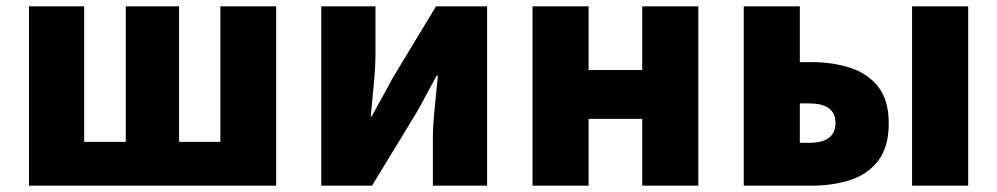

<svg xmlns="http://www.w3.org/2000/svg" viewBox="-20 -589 3163 609"><path d="M72 0V-569H247V-139H379V-569H548V-139H679V-569H856V0Z M999 0V-569H1171V-421Q1171 -379 1166 -325.5Q1161 -272 1156 -220H1159Q1173 -246 1192 -280Q1211 -314 1224 -339L1363 -569H1525V0H1353V-148Q1353 -190 1358.5 -243.5Q1364 -297 1369 -349H1365Q1351 -324 1332.5 -289Q1314 -254 1300 -230L1160 0Z M1669 0V-569H1847V-367H2017V-569H2195V0H2017V-212H1847V0Z M2339 0V-569H2517V-392H2553Q2622 -392 2678 -373.5Q2734 -355 2766.5 -312.5Q2799 -270 2799 -198Q2799 -124 2766.5 -80.5Q2734 -37 2678 -18.5Q2622 0 2553 0ZM2517 -136H2546Q2630 -136 2630 -199Q2630 -261 2546 -261H2517ZM2873 0V-569H3051V0Z"/></svg>

Font: Source Han Sans CN Heavy
Style: Regular
Weight: 900
Designer: Ryoko NISHIZUKA 西塚涼子 (kana, bopomofo & ideographs); Paul D. Hunt (Latin, Greek & Cyrillic); Sandoll Communications 산돌커뮤니
Foundry: Adobe
Version: Version 2.000;hotconv 1.0.107;makeotfexe 2.5.65593